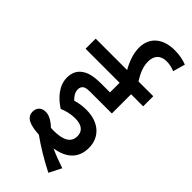

<svg xmlns="http://www.w3.org/2000/svg" viewBox="-317 -941 1101 1101"><g transform="rotate(45 233.5 -391.0)"><path d="M240 -216C296 -216 322 -192 322 -152C322 -101 279 -78 204 -78C197 -78 189 -78 180 -79C146 -111 120 -123 93 -123C62 -123 40 -103 40 -70C40 -22 87 -6 159 -2C215 38 281 78 352 114L390 39C351 26 309 10 274 -6C366 -20 416 -70 416 -151C416 -239 352 -296 252 -296C222 -296 191 -292 165 -283C148 -299 133 -318 133 -344C133 -356 137 -366 145 -373C154 -381 166 -384 198 -384H369V-540H467V-622H347C321 -663 305 -701 305 -741C305 -787 328 -818 381 -818C403 -818 425 -813 446 -804L467 -878C440 -889 407 -896 367 -896C279 -896 212 -851 212 -760C212 -715 230 -665 255 -622H0V-540H276V-462H208C138 -462 104 -451 76 -429C54 -411 41 -384 41 -348C41 -282 89 -230 143 -195C172 -208 207 -216 240 -216Z"/></g></svg>

Font: Noto Sans SemiCondensed Medium
Style: Regular
Weight: 500
Width: 4
Designer: Monotype Design Team
Foundry: Monotype Imaging Inc.
Version: Version 2.013